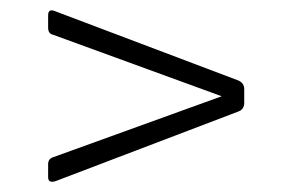

<svg xmlns="http://www.w3.org/2000/svg" viewBox="-20 -510 571 375"><path d="M74 -456V-480Q74 -494 88 -488L445 -353Q457 -348 457 -336V-309Q457 -296 445 -292L88 -156Q74 -152 74 -164V-189Q74 -200 84 -203L413 -322L84 -442Q74 -444 74 -456Z"/></svg>

Font: Rajdhani
Style: Regular
Weight: 400
Designer: Satya Rajpurohit, Jyotish Sonowal
Foundry: Indian Type Foundry
Version: Version 1.201;PS 1.0;hotconv 1.0.78;makeotf.lib2.5.61930; tt